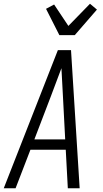

<svg xmlns="http://www.w3.org/2000/svg" viewBox="-28 -1002 548 1022"><path d="M-8 0 280 -735H350L396 0H333L322 -205H134L55 0ZM319 -260 307 -490Q305 -527 303 -564.5Q301 -602 299 -639Q285 -602 271 -564.5Q257 -527 243 -490L155 -260ZM288 -815 217 -955 260 -978 336 -864 451 -982 488 -951 370 -815Z"/></svg>

Font: Iosevka SS18 Light
Style: Italic
Weight: 300
Italic angle: -9°
Monospace: yes
Designer: Belleve Invis
Foundry: Belleve Invis
Version: Version 25.1.1; ttfautohint (v1.8.4)